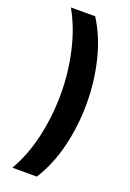

<svg xmlns="http://www.w3.org/2000/svg" viewBox="-184 -895 761 1122"><g transform="rotate(20 196.0 -333.5)"><path d="M50 165Q111 60 140 -71Q169 -202 169 -336Q169 -468 139.5 -598Q110 -728 51 -832H202Q266 -732 298 -602Q330 -472 330 -334Q330 -198 298.5 -67.5Q267 63 202 165Z"/></g></svg>

Font: Noto Sans Gurmukhi UI SemiCondensed Black
Style: Regular
Weight: 900
Width: 4
Designer: Jelle Bosma - Monotype Design Team
Foundry: Monotype Imaging Inc.
Version: Version 2.004; ttfautohint (v1.8.4.7-5d5b)